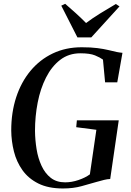

<svg xmlns="http://www.w3.org/2000/svg" viewBox="-20 -1006 703 1034"><path d="M319 9Q240 9 186.5 -17.8Q133 -44.5 101 -89.5Q69 -134.5 55 -190.2Q41 -246 40.5 -303.5Q40.5 -400.5 67.2 -482.2Q94 -564 144.2 -624.5Q194.5 -685 264.2 -718.2Q334 -751.5 420 -751.5Q469.5 -751.5 504 -747Q538.5 -742.5 563.5 -736.5Q588.5 -730.5 608.5 -726Q616 -725 623 -723.5Q630 -722 639.5 -721.5L611.5 -562.5H546L534.5 -685Q519 -696.5 491.5 -707.8Q464 -719 413 -719Q350 -719 304 -683.5Q258 -648 227.8 -588.2Q197.5 -528.5 183 -454Q168.5 -379.5 168.5 -301.5Q169 -252 177 -202.8Q185 -153.5 203.8 -113Q222.5 -72.5 253.5 -48.2Q284.5 -24 331 -24Q366 -24 402.8 -36.5Q439.5 -49 464 -67L499 -307L390.5 -321L394 -358H619.5L573.5 -42Q558 -41.5 540.5 -37.2Q523 -33 499 -26Q464.5 -16 419.5 -3.5Q374.5 9 319 9ZM397 -804.5 310 -975.5 331 -985.5Q360 -960.5 388.5 -934.8Q417 -909 443.5 -882Q478.5 -908.5 519.2 -933.5Q560 -958.5 604 -984.5L623.5 -971.5L471.5 -804.5Z"/></svg>

Font: Merriweather 120pt Medium
Style: Italic
Weight: 500
Italic angle: -7.8°
Version: Version 2.101